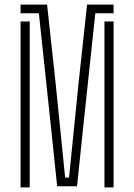

<svg xmlns="http://www.w3.org/2000/svg" viewBox="-20 -820 587 840"><path d="M230 -5 207 -226 150 -762H70V-800H186L223 -459L265 -43H282L324 -459L361 -800H477V-762H397L340 -226L317 -5ZM70 0V-726H110V-225V0ZM437 0V-225V-726H477V0Z"/></svg>

Font: Big Shoulders Stencil Text SC Thin
Style: Regular
Weight: 100
Designer: Patric King
Foundry: XO Type Co
Version: Version 2.001